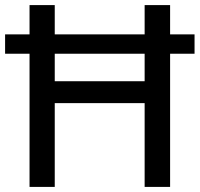

<svg xmlns="http://www.w3.org/2000/svg" viewBox="-20 -734 785 754"><path d="M96 0V-523H0V-599H96V-714H195V-599H548V-714H648V-599H744V-523H648V0H548V-329H195V0ZM195 -415H548V-523H195Z"/></svg>

Font: Noto Sans Sundanese Medium
Style: Regular
Weight: 500
Version: Version 2.003